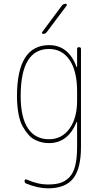

<svg xmlns="http://www.w3.org/2000/svg" viewBox="-20 -770 540 1020"><path d="M209 -589.8Q205.1 -589.8 203.6 -593.3Q202.1 -596.7 204.1 -599.6L308.6 -740.2Q316.4 -750 329.1 -750Q333 -750 334.5 -746.6Q335.9 -743.2 334 -740.2L228.5 -599.6Q220.7 -589.8 209 -589.8ZM240.2 -509.8Q89.8 -509.8 89.8 -259.8Q89.8 -146.5 128.4 -88.4Q167 -30.3 240.2 -30.3Q308.6 -30.3 349.1 -86.4Q389.6 -142.6 389.6 -235.4V-285.2Q389.6 -391.6 350.1 -450.7Q310.5 -509.8 240.2 -509.8ZM240.2 -9.8Q222.7 -9.8 205.6 -13.2Q188.5 -16.6 168.5 -25.9Q148.4 -35.2 131.8 -53.7Q115.2 -72.3 100.6 -98.1Q85.9 -124 78.1 -166Q70.3 -208 70.3 -259.8Q70.3 -529.3 240.2 -530.3Q343.8 -530.3 386.7 -415Q386.7 -413.1 388.7 -413.1Q389.6 -413.1 389.6 -414.1V-509.8Q389.6 -519.5 399.9 -519.5Q410.2 -519.5 410.2 -509.8V9.8Q410.2 126 368.7 178.2Q327.1 230.5 235.4 230.5Q181.6 230.5 119.1 205.1Q110.4 202.1 110.4 190.4Q110.4 186.5 113.8 184.1Q117.2 181.6 121.1 183.6Q179.7 210 235.4 210Q273.4 210 299.3 202.1Q325.2 194.3 347.2 172.9Q369.1 151.4 379.4 111.3Q389.6 71.3 389.6 9.8V-121.1Q389.6 -122.1 388.7 -122.1Q386.7 -122.1 386.7 -121.1Q340.8 -9.8 240.2 -9.8Z"/></svg>

Font: Rounded-X Mgen+ 1m thin
Style: Regular
Weight: 100
Designer: [Source Han Sans]
Ryoko NISHIZUKA  (kana & ideographs); Paul D. Hunt (Latin, Greek & Cyrillic); Wenlong ZHANG  (bopomofo
Version: Version 1.059.20150602